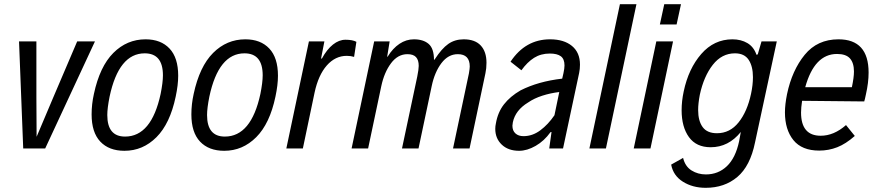

<svg xmlns="http://www.w3.org/2000/svg" viewBox="-20 -710 4197 918"><path d="M434 -512 196 0H91L71 -512H154V-244L155 -56L235 -245L349 -512Z M418 -163Q418 -212 429 -261Q457 -392 522 -457Q587 -522 676 -522Q749 -522 790.5 -478Q832 -434 832 -348Q832 -304 820 -248Q793 -119 728 -54Q663 11 575 11Q501 11 459.5 -33Q418 -77 418 -163ZM748 -261Q759 -316 759 -350Q759 -455 672 -455Q548 -455 504 -248Q493 -193 493 -160Q493 -57 578 -57Q704 -57 748 -261Z M895 -163Q895 -212 906 -261Q934 -392 999 -457Q1064 -522 1153 -522Q1226 -522 1267.5 -478Q1309 -434 1309 -348Q1309 -304 1297 -248Q1270 -119 1205 -54Q1140 11 1052 11Q978 11 936.5 -33Q895 -77 895 -163ZM1225 -261Q1236 -316 1236 -350Q1236 -455 1149 -455Q1025 -455 981 -248Q970 -193 970 -160Q970 -57 1055 -57Q1181 -57 1225 -261Z M1457 -512H1531L1515 -430H1519Q1543 -474 1572 -497Q1601 -520 1632 -520Q1666 -520 1684 -510L1673 -438Q1657 -443 1638 -443Q1583 -443 1542.5 -397Q1502 -351 1484 -267L1428 0H1349Z M1769 -512H1843L1831 -438L1834 -440Q1858 -479 1890 -500.5Q1922 -522 1959 -522Q2004 -522 2029.5 -500Q2055 -478 2055 -423L2059 -427Q2092 -478 2123.5 -500Q2155 -522 2197 -522Q2251 -522 2278.5 -492.5Q2306 -463 2306 -410Q2306 -383 2301 -360L2225 0H2146L2222 -359Q2226 -383 2226 -392Q2226 -451 2169 -451Q2123 -451 2090.5 -408Q2058 -365 2044 -298L1981 0H1902L1975 -344Q1982 -379 1982 -395Q1982 -423 1969 -437Q1956 -451 1928 -451Q1882 -451 1849.5 -407.5Q1817 -364 1803 -298L1740 0H1661Z M2753 -401Q2753 -380 2749 -361L2672 0H2606L2617 -79L2612 -78Q2582 -36 2541 -12.5Q2500 11 2462 11Q2410 11 2379 -18.5Q2348 -48 2348 -94Q2348 -107 2351 -120Q2360 -173 2389.5 -211Q2419 -249 2469 -278Q2554 -321 2668 -334L2674 -360Q2679 -383 2679 -397Q2679 -428 2661.5 -441Q2644 -454 2609 -454Q2566 -454 2533.5 -433.5Q2501 -413 2473 -374L2421 -415Q2492 -522 2610 -522Q2676 -522 2714.5 -490.5Q2753 -459 2753 -401ZM2631 -159 2654 -270Q2612 -265 2573 -252.5Q2534 -240 2505 -220Q2444 -183 2432 -125Q2430 -113 2430 -109Q2430 -85 2444.5 -72Q2459 -59 2483 -59Q2526 -59 2563.5 -87Q2601 -115 2631 -159Z M2944 -690H3023L2877 0H2798Z M3156 -690H3236L3215 -593H3135ZM3118 -512H3198L3090 0H3010Z M3694 -512 3590 -29Q3567 84 3505.5 136Q3444 188 3354 188Q3292 188 3245.5 159Q3199 130 3189 77L3246 45Q3256 86 3286.5 105Q3317 124 3355 124Q3414 124 3455.5 84.5Q3497 45 3514 -35L3522 -79Q3463 -6 3378 -6Q3309 -6 3274 -54.5Q3239 -103 3239 -183Q3239 -227 3249 -273Q3272 -382 3333 -452Q3394 -522 3482 -522Q3523 -522 3553.5 -504Q3584 -486 3597 -448L3603 -450L3621 -512ZM3580 -341Q3580 -393 3559.5 -424Q3539 -455 3494 -455Q3431 -455 3388 -400Q3345 -345 3326 -257Q3318 -215 3318 -184Q3318 -132 3339.5 -102.5Q3361 -73 3408 -73Q3470 -73 3511.5 -125Q3553 -177 3571 -262Q3580 -304 3580 -341Z M4133 -363Q4133 -315 4120 -258Q4115 -233 4112 -225L3815 -228Q3810 -195 3810 -172Q3810 -61 3904 -61Q3967 -61 4025 -112L4067 -60Q4024 -22 3983 -6Q3942 10 3897 10Q3814 10 3773.5 -40Q3733 -90 3733 -173Q3733 -210 3743 -260Q3767 -374 3827.5 -448Q3888 -522 3989 -522Q4133 -522 4133 -363ZM3830 -293H4053Q4063 -340 4063 -368Q4063 -409 4044 -430.5Q4025 -452 3982 -452Q3874 -452 3830 -293Z"/></svg>

Font: Decalotype
Style: Italic
Weight: 400
Italic angle: -12°
Designer: Alfredo Marco Pradil
Foundry: Alfredo Marco Pradil
Version: Version 1.0